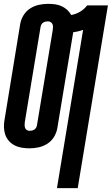

<svg xmlns="http://www.w3.org/2000/svg" viewBox="-26 -763 581 998"><path d="M270 215 406 -608Q393 -603 380 -600Q367 -597 354 -595Q354 -594 354 -593Q354 -592 354 -592L272 -97Q268 -73 254.5 -51Q241 -29 219.5 -15.5Q198 -2 174 3Q150 8 127 8Q106 8 86 4.5Q66 1 49 -8Q32 -17 19.5 -31.5Q7 -46 1 -64Q-5 -82 -5.5 -102.5Q-6 -123 -2 -143L79 -638Q83 -662 96.5 -684Q110 -706 131.5 -719.5Q153 -733 177 -738Q201 -743 224 -743Q243 -743 261 -740.5Q279 -738 295 -730.5Q311 -723 323.5 -711.5Q336 -700 344 -685Q368 -689 390 -702Q412 -715 427 -735H535L378 215ZM128 -83Q134 -83 140.5 -84.5Q147 -86 152.5 -89.5Q158 -93 161.5 -99Q165 -105 166 -111L248 -606Q249 -614 249.5 -622Q250 -630 247 -637Q244 -644 237.5 -648Q231 -652 223 -652Q217 -652 210.5 -650.5Q204 -649 198.5 -645.5Q193 -642 189.5 -636Q186 -630 185 -624L103 -129Q102 -121 102 -113Q102 -105 104.5 -98Q107 -91 113.5 -87Q120 -83 128 -83Z"/></svg>

Font: Iosevka SS04 Extrabold Oblique
Style: Regular
Weight: 800
Italic angle: -9°
Monospace: yes
Designer: Belleve Invis
Foundry: Belleve Invis
Version: Version 19.0.0; ttfautohint (v1.8.4)